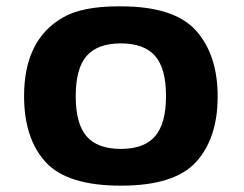

<svg xmlns="http://www.w3.org/2000/svg" viewBox="-20 -569 769 606"><path d="M56 -266Q56 -444 179 -514Q239 -549 355 -549Q358 -549 361 -549Q530 -549 598.5 -472.5Q667 -396 667 -264.5Q667 -133 599 -58Q531 17 361.5 17Q192 17 124 -57.5Q56 -132 56 -266ZM253.5 -392.5Q219 -353 219 -265.5Q219 -178 253.5 -138.5Q288 -99 361.5 -99Q435 -99 469.5 -139Q504 -179 504 -266Q504 -353 469.5 -392.5Q435 -432 361.5 -432Q288 -432 253.5 -392.5Z"/></svg>

Font: Fix15 Mono
Style: Bold
Weight: 700
Designer: Carrois Corporate & Edenspiekermann AG
Foundry: Carrois Corporate GbR & Edenspiekermann AG
Version: Version 3.206